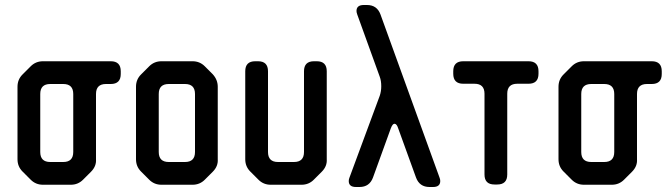

<svg xmlns="http://www.w3.org/2000/svg" viewBox="-20 -730 2678 768"><path d="M103 -11Q123 9 152 9H263Q292 9 312 -11L344 -43Q366 -65 364 -93V-354Q364 -394 404 -394H423Q463 -394 463 -434V-445Q463 -485 423 -485H152Q123 -485 103 -465L70 -432Q50 -412 50 -383V-93Q50 -64 70 -44ZM141 -122V-354Q141 -394 181 -394H233Q273 -394 273 -354V-122Q273 -82 233 -82H181Q141 -82 141 -122Z M577 -11Q597 9 626 9H750Q779 9 799 -11L831 -43Q853 -65 851 -93V-383Q851 -411 831 -433L799 -465Q779 -485 750 -485H626Q597 -485 577 -465L544 -432Q524 -412 524 -383V-93Q524 -64 544 -44ZM615 -122V-354Q615 -394 655 -394H720Q760 -394 760 -354V-122Q760 -82 720 -82H655Q615 -82 615 -122Z M1014 -11Q1034 9 1063 9H1186Q1215 9 1235 -11L1267 -43Q1289 -65 1287 -93V-445Q1287 -485 1247 -485H1236Q1196 -485 1196 -445V-122Q1196 -82 1156 -82H1092Q1052 -82 1052 -122V-445Q1052 -485 1012 -485H1001Q961 -485 961 -445V-93Q961 -64 981 -44Z M1375 -6Q1375 18 1404 18H1418Q1458 18 1472 -20L1543 -216Q1550 -235 1558 -235Q1567 -235 1573 -216L1644 -20Q1658 18 1698 18H1712Q1741 18 1741 -6Q1741 -13 1738 -20L1502 -672Q1488 -710 1448 -710H1435Q1406 -710 1406 -686Q1406 -680 1409 -672L1499 -423Q1505 -407 1505 -385Q1505 -365 1499 -347L1378 -20Q1375 -13 1375 -6Z M1918 -32Q1918 8 1958 8H1969Q2009 8 2009 -32V-355Q2009 -395 2049 -395H2094Q2134 -395 2134 -435V-445Q2134 -485 2094 -485H1833Q1793 -485 1793 -445V-435Q1793 -395 1833 -395H1878Q1918 -395 1918 -355Z M2267 -11Q2287 9 2316 9H2427Q2456 9 2476 -11L2508 -43Q2530 -65 2528 -93V-354Q2528 -394 2568 -394H2587Q2627 -394 2627 -434V-445Q2627 -485 2587 -485H2316Q2287 -485 2267 -465L2234 -432Q2214 -412 2214 -383V-93Q2214 -64 2234 -44ZM2305 -122V-354Q2305 -394 2345 -394H2397Q2437 -394 2437 -354V-122Q2437 -82 2397 -82H2345Q2305 -82 2305 -122Z"/></svg>

Font: WD-XL Lubrifont TC
Style: Regular
Weight: 400
Designer: [WD-XL Lubrifont] Copyright 2020-2022 (c) NightFurySL2001, Skr-ZERO; [ZCOOL QingKe HuangYou] Copyright 2018-2022 (c) The
Version: Version 2.001;hotconv 1.1.1;makeotfexe 2.6.0